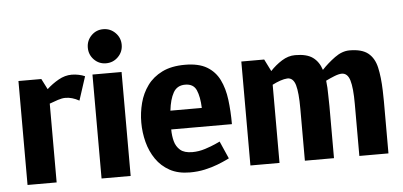

<svg xmlns="http://www.w3.org/2000/svg" viewBox="-50 -812 1931 920"><g transform="rotate(-5 916.0 -352.0)"><path d="M331 -381Q297 -400 265 -400Q249 -400 229 -393.5Q209 -387 188 -379V0H48V-500H158L184 -449Q210 -473 241 -490.5Q272 -508 304 -508H305Q321 -508 338 -504.5Q355 -501 368 -495Z M474 -548Q440 -548 416.5 -572Q393 -596 393 -630Q393 -664 416.5 -688Q440 -712 474 -712Q508 -712 532 -688Q556 -664 556 -630Q556 -596 532 -572Q508 -548 474 -548ZM404 0V-500H544V0Z M829 8Q772 8 732 -14Q692 -36 666.5 -73Q641 -110 629 -156Q617 -202 617 -250Q617 -298 629 -344Q641 -390 668 -427Q695 -464 739.5 -486Q784 -508 849 -508Q915 -508 954.5 -484.5Q994 -461 1014.5 -419.5Q1035 -378 1042 -323Q1049 -268 1049 -205H757Q757 -175 764 -148.5Q771 -122 790.5 -105Q810 -88 849 -88Q880 -88 911 -98Q942 -108 962.5 -117.5Q983 -127 983 -127L1020 -43Q1020 -43 1004.5 -35.5Q989 -28 962 -17.5Q935 -7 901 0.5Q867 8 829 8ZM842 -413Q803 -413 785 -381Q767 -349 761 -295H912Q910 -349 896 -381Q882 -413 842 -413Z M1784 -250V0H1644V-250Q1644 -328 1633 -364Q1622 -400 1594 -400Q1580 -400 1558.5 -391.5Q1537 -383 1517 -373Q1519 -357 1520 -339Q1521 -321 1521 -302L1522 -250V0H1382V-250Q1382 -328 1371.5 -364Q1361 -400 1333 -400Q1317 -399 1298 -392.5Q1279 -386 1260 -376V0H1120V-500H1230L1259 -442Q1284 -469 1315 -488.5Q1346 -508 1379 -508H1380Q1435 -508 1464 -487Q1493 -466 1506 -426Q1534 -456 1569.5 -482Q1605 -508 1641 -508Q1700 -508 1730 -484Q1760 -460 1770.5 -414Q1781 -368 1783 -302Z"/></g></svg>

Font: Epunda Sans
Style: Bold
Weight: 700
Designer: Simon Atzbach
Foundry: typofactur
Version: Version 2.204; ttfautohint (v1.8.4.7-5d5b)